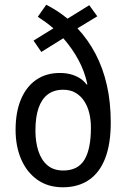

<svg xmlns="http://www.w3.org/2000/svg" viewBox="-20 -783 534 813"><path d="M176 -763Q199 -751 221.5 -736.5Q244 -722 266 -704L358 -761L392 -714L308 -663Q353 -615 384.5 -555Q416 -495 432.5 -422.5Q449 -350 449 -264Q449 -174 425.5 -113Q402 -52 356.5 -21Q311 10 246 10Q183 10 138 -22Q93 -54 69.5 -109Q46 -164 46 -233Q46 -309 69 -363Q92 -417 134 -445.5Q176 -474 233 -474Q258 -474 279 -468.5Q300 -463 317 -452.5Q334 -442 347 -425L350 -426Q338 -482 311.5 -530.5Q285 -579 248 -621L155 -563L122 -611L206 -663Q190 -677 173.5 -689Q157 -701 140 -712ZM248 -403Q208 -403 182 -383Q156 -363 143 -325Q130 -287 130 -230Q130 -182 142.5 -143.5Q155 -105 181 -83Q207 -61 248 -61Q310 -61 337.5 -106.5Q365 -152 365 -242Q365 -275 358 -304Q351 -333 336.5 -355Q322 -377 300 -390Q278 -403 248 -403Z"/></svg>

Font: Noto Sans Arabic Condensed
Style: Regular
Weight: 400
Width: 3
Designer: Monotype Design Team, Nadine Chahine, Nizar Qandah and Khaled Hosny
Foundry: Monotype Imaging Inc.
Version: Version 2.012